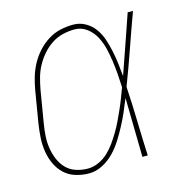

<svg xmlns="http://www.w3.org/2000/svg" viewBox="-85 -608 671 696"><g transform="rotate(-15 250.0 -260.0)"><path d="M167 8Q141 8 116.5 0.5Q92 -7 74.5 -23.5Q57 -40 46.5 -62.5Q36 -85 32 -110Q28 -135 29.5 -161Q31 -187 35 -213L55 -333Q59 -357 66 -381Q73 -405 85 -427.5Q97 -450 114.5 -469.5Q132 -489 154 -503Q176 -517 200.5 -522.5Q225 -528 249 -528Q274 -528 295 -516Q316 -504 329.5 -485Q343 -466 350.5 -443.5Q358 -421 363 -397Q368 -373 371 -349Q374 -325 376 -301Q395 -355 414 -410Q433 -465 452 -520H472Q448 -455 425.5 -390Q403 -325 378 -260Q382 -195 383.5 -130Q385 -65 388 0H368Q367 -55 366 -110.5Q365 -166 364 -222Q354 -197 343.5 -173Q333 -149 320.5 -125.5Q308 -102 293.5 -79Q279 -56 260 -36.5Q241 -17 216.5 -4.5Q192 8 167 8ZM167 -10Q187 -10 207 -19Q227 -28 242.5 -42.5Q258 -57 270.5 -74.5Q283 -92 294 -110.5Q305 -129 314 -148Q323 -167 331.5 -186Q340 -205 347.5 -224.5Q355 -244 362 -263Q361 -289 359 -314Q357 -339 353.5 -364Q350 -389 344 -413Q338 -437 326.5 -458.5Q315 -480 295 -495Q275 -510 249 -510Q227 -510 204.5 -504.5Q182 -499 162.5 -486Q143 -473 127.5 -455Q112 -437 101 -416.5Q90 -396 84 -374Q78 -352 74 -330L54 -210Q50 -187 48.5 -163.5Q47 -140 50.5 -118Q54 -96 62.5 -75.5Q71 -55 86 -39.5Q101 -24 122.5 -17Q144 -10 167 -10Z"/></g></svg>

Font: Iosevka SS04 Thin
Style: Italic
Weight: 100
Italic angle: -9°
Monospace: yes
Designer: Belleve Invis
Foundry: Belleve Invis
Version: Version 19.0.0; ttfautohint (v1.8.4)